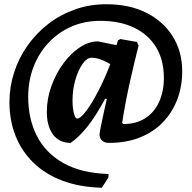

<svg xmlns="http://www.w3.org/2000/svg" viewBox="-20 -660 901 903"><path d="M459 223Q354.6 220.2 273.6 189.8Q192.6 159.3 137.2 105.2Q81.7 51.1 53.1 -21.1Q24.4 -93.3 24.4 -179.4Q24.4 -251.2 46.4 -319.3Q68.3 -387.5 109.6 -445.8Q150.9 -504 207.1 -547.5Q263.4 -590.9 332.6 -615.5Q401.8 -640.1 479.8 -640.1Q588.5 -640.1 668.3 -600Q748.2 -559.9 792.5 -488.7Q836.9 -417.6 836.9 -324.7Q836.9 -253.8 813.9 -192.8Q790.9 -131.8 746.8 -85.7Q702.7 -39.5 638.9 -13.8Q575 12 492.3 12Q471.6 12 459.9 1.1Q448.2 -9.8 448.2 -28.3Q448.2 -33.4 450.9 -47.8Q453.6 -62.1 457.9 -82Q462.1 -101.8 466.5 -123.2Q470.9 -144.5 475.4 -163.6Q479.9 -182.6 482.6 -194.8L474.8 -195.9Q429.5 -112.3 390.4 -63.6Q351.4 -15 312.2 12Q258.2 12 229.2 -27.6Q200.2 -67.2 200.2 -133.5Q200.2 -195.2 221.4 -254.3Q242.5 -313.4 277.6 -361.2Q312.7 -409 355.2 -437.2Q397.7 -465.4 440.5 -465.4L527.8 -447.6L535 -470.4L546.3 -476.3L623.8 -462.7L631.8 -445.7Q631.8 -445.7 626.2 -423.5Q620.7 -401.3 611.6 -363.7Q602.5 -326.2 591.9 -278.9Q581.3 -231.7 571.5 -181Q561.7 -130.2 554.6 -82.4L559.9 -76.6Q620.7 -76.6 663.3 -104.1Q705.9 -131.7 728.3 -180.7Q750.7 -229.7 750.7 -293.5Q750.7 -377.9 714 -438.1Q677.2 -498.3 610.3 -530.1Q543.4 -562 452.1 -562Q376.6 -562 314.2 -534.2Q251.9 -506.4 206.6 -457.2Q161.3 -408 136.9 -343.4Q112.6 -278.8 112.6 -204.6Q112.6 -100 154.1 -19.6Q195.6 60.9 279.5 107.7Q363.3 154.5 490.4 158.3Q490.4 162 490.1 166.1Q489.9 170.1 489.9 174.4ZM343.4 -102.4Q358.2 -102.4 384.6 -137.1Q411 -171.8 441.5 -230.2Q472 -288.5 498.7 -358.6Q495.4 -360.8 481.4 -368.1Q467.4 -375.4 448.5 -381.9Q429.5 -388.4 409.9 -388.4Q388.8 -388.4 368.3 -359.5Q347.9 -330.6 334.5 -284.8Q321.1 -239.1 321.1 -188.3Q321.1 -153.2 327.3 -127.8Q333.5 -102.4 343.4 -102.4Z"/></svg>

Font: Alegreya
Style: Regular
Weight: 400
Designer: Juan Pablo del Peral
Foundry: Huerta Tipografica
Version: Version 2.009